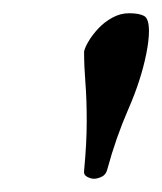

<svg xmlns="http://www.w3.org/2000/svg" viewBox="-20 -711 245 290"><path d="M175 -691Q190 -691 197.5 -687Q205 -683 205 -664Q205 -650 201 -630Q193 -590 174 -546.5Q155 -503 142 -455Q140 -447 133.5 -444Q127 -441 122 -441Q117 -441 111.5 -444Q106 -447 107 -453Q109 -474 110 -492.5Q111 -511 111 -528Q111 -561 109 -586Q107 -611 107 -633Q108 -639 114 -649Q120 -659 129 -668.5Q138 -678 150 -684.5Q162 -691 175 -691Z"/></svg>

Font: Vermiglione SemiBold
Style: Italic
Weight: 600
Italic angle: -11°
Version: Version 1.000